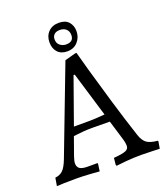

<svg xmlns="http://www.w3.org/2000/svg" viewBox="-170 -942 914 1056"><g transform="rotate(-20 286.5 -414.0)"><path d="M589 -42 591 -38 584 3Q572 3 540.5 1.5Q509 0 478 0Q430 0 385.5 4Q341 8 329 10L326 3L330 -36Q381 -40 400 -48Q419 -56 419 -74Q419 -94 410 -122L377 -231Q353 -232 273 -232Q225 -232 164 -224L127 -120Q118 -93 118 -81Q118 -59 132 -49.5Q146 -40 178 -40H235L237 -36L231 7Q219 6 176 3Q133 0 92 0Q55 0 23.5 1Q-8 2 -18 3L-10 -44Q18 -47 35 -63.5Q52 -80 68 -121L263 -632L326 -649H334Q340 -625 364.5 -538Q389 -451 424.5 -332Q460 -213 493 -113Q505 -76 525 -61Q545 -46 589 -42ZM363 -278 284 -540H277L182 -273H270Q305 -273 363 -278ZM214 -754Q214 -791 237 -814.5Q260 -838 298 -838Q337 -838 356 -816Q375 -794 375 -762Q375 -726 352 -700Q329 -674 290 -674Q254 -674 234 -696Q214 -718 214 -754ZM341 -751Q341 -773 327.5 -786Q314 -799 290 -799Q269 -799 257.5 -788.5Q246 -778 246 -760Q246 -736 262 -724Q278 -712 297 -712Q341 -712 341 -751Z"/></g></svg>

Font: Sahitya
Style: Regular
Weight: 400
Designer: Juan Pablo del Peral
Foundry: Juan Pablo del Peral (http://www.huertatipografica.com)
Version: Version 1.001;PS 001.000;hotconv 1.0.70;makeotf.lib2.5.58329